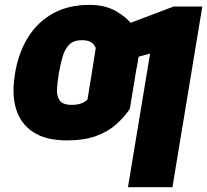

<svg xmlns="http://www.w3.org/2000/svg" viewBox="-20 -573 860 797"><path d="M277.8 -137.7Q299.3 -137.7 315.9 -143.3Q332.5 -148.9 343.3 -160.2L371.6 -335H554.2L519 -121.1Q495.6 -86.4 461.9 -56.4Q428.2 -26.4 378.7 -8.3Q329.1 9.8 257.3 9.8Q169.9 9.8 117.7 -24.7Q65.4 -59.1 46.9 -120.1Q28.3 -181.2 41.5 -259.8L42.5 -268.6Q56.6 -354 96.2 -417.7Q135.7 -481.4 199.7 -517.1Q263.7 -552.7 351.1 -552.7Q415.5 -552.7 460.4 -527.3Q505.4 -502 531.7 -466.8Q558.1 -431.6 565.9 -402.3L548.3 -293.9L367.7 -311.5L377.4 -374Q371.1 -389.6 357.7 -397.9Q344.2 -406.2 319.8 -406.2Q286.1 -406.2 267.8 -388.2Q249.5 -370.1 240.2 -338.9Q231 -307.6 224.1 -268.6L223.1 -259.8Q218.3 -231.4 216.6 -203.4Q214.8 -175.3 227.5 -156.5Q240.2 -137.7 277.8 -137.7ZM819.8 -545.9 695.8 204.1H511.2L603 -350.6L474.1 -315.4L499.5 -469.7L700.7 -545.9Z"/></svg>

Font: Inter 17pt Black
Style: Italic
Weight: 900
Italic angle: -9.3988°
Version: Version 4.001;git-66647c0bb